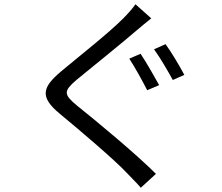

<svg xmlns="http://www.w3.org/2000/svg" viewBox="-20 -821 1040 900"><path d="M639 -569 586 -546C612 -507 649 -439 670 -398L726 -422C705 -460 664 -532 639 -569ZM756 -614 702 -590C730 -552 767 -488 790 -446L844 -470C823 -510 782 -579 756 -614ZM615 -801C603 -783 578 -755 558 -735C491 -667 341 -549 266 -486C177 -411 166 -366 260 -288C352 -212 518 -71 572 -13C593 10 620 35 640 59L711 -6C615 -102 431 -254 341 -326C277 -379 278 -394 338 -446C411 -506 553 -620 621 -679C638 -693 668 -719 689 -735Z"/></svg>

Font: Source Han Sans CN Regular
Style: Regular
Weight: 400
Designer: Ryoko NISHIZUKA (kana & ideographs); Paul D. Hunt (Latin, Greek & Cyrillic); Wenlong ZHANG (bopomofo); Sandoll Communica
Foundry: Adobe Systems Incorporated
Version: Version 1.004;PS 1.004;hotconv 1.0.82;makeotf.lib2.5.63406